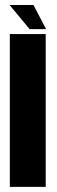

<svg xmlns="http://www.w3.org/2000/svg" viewBox="-20 -732 223 752"><path d="M18.5 0H159V-598.5H18.5ZM96 -618H160.5L111 -712.5H17.5Z"/></svg>

Font: Anybody ExtraCondensed
Style: Bold
Weight: 700
Width: 2
Version: Version 1.113;gftools[0.9.25]